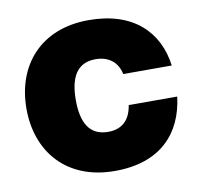

<svg xmlns="http://www.w3.org/2000/svg" viewBox="-66 -601 705 682"><g transform="rotate(-10 286.5 -260.0)"><path d="M296 12C461 12 543 -80 559 -210H384C376 -158 347 -129 296 -129C229 -129 202 -178 202 -260C202 -342 229 -391 296 -391C343 -391 375 -366 384 -322H559C543 -445 457 -532 296 -532C120 -532 24 -414 24 -260C24 -106 120 12 296 12Z"/></g></svg>

Font: Aspekta 850
Style: Regular
Weight: 850
Designer: Ivo Dolenc
Version: Version 2.000